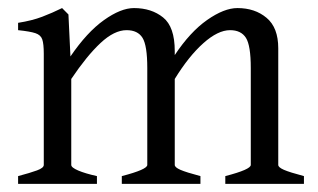

<svg xmlns="http://www.w3.org/2000/svg" viewBox="-20 -451 779 471"><path d="M532.7 0V-19Q595.2 -35.2 595.2 -46.4V-284.2Q595.2 -339.4 583.3 -358.2Q571.3 -377 544.4 -377Q514.6 -377 478.8 -345Q442.9 -313 408.7 -257.3V-46.4Q408.7 -40.5 422.6 -34.4Q436.5 -28.3 471.7 -19V0H278.8V-19Q341.3 -35.2 341.3 -46.4V-284.2Q341.3 -339.4 329.6 -358.2Q317.9 -377 290.5 -377Q260.3 -377 226.6 -345.5Q192.9 -314 154.8 -257.3V-46.4Q154.8 -40 171.9 -32.7Q189 -25.4 217.8 -19V0H24.4V-19Q54.2 -26.9 70.8 -33Q87.4 -39.1 87.4 -46.4V-319.3Q87.4 -343.3 83.7 -354.2Q80.1 -365.2 66.9 -369.6Q53.7 -374 24.4 -377V-395Q58.6 -400.4 83.5 -409.9Q108.4 -419.4 132.3 -431.2L147.9 -415.5L152.8 -312.5Q193.4 -372.1 234.9 -401.6Q276.4 -431.2 308.6 -431.2Q351.6 -431.2 380.1 -408.2Q408.7 -385.3 408.7 -325.7V-315.9Q446.3 -372.6 488 -401.9Q529.8 -431.2 562.5 -431.2Q605.5 -431.2 634 -407.2Q662.6 -383.3 662.6 -332.5V-46.4Q662.6 -40.5 676.5 -34.4Q690.4 -28.3 725.6 -19V0Z"/></svg>

Font: Dai Banna SIL Light
Style: Regular
Weight: 300
Designer: Victor Gaultney
Foundry: SIL International
Version: Version 4.000